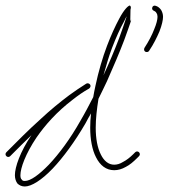

<svg xmlns="http://www.w3.org/2000/svg" viewBox="-30 -670 611 696"><path d="M-7 -118C-11 -114 -11 -108 -7 -104C-3 -100 3 -100 7 -104L24 -121C37 -134 58 -155 84 -180C43 -120 24 -64 24 -35C24 -22 28 -12 33 -5C40 2 49 6 60 6C84 6 121 -17 161 -59C199 -99 241 -156 280 -223C286 -235 293 -247 300 -259C298 -241 297 -224 297 -207C297 -165 304 -127 318 -100C333 -70 355 -53 384 -53C398 -53 412 -57 426 -65C440 -72 453 -83 467 -97L474 -104C478 -108 478 -114 474 -118C470 -122 464 -122 460 -118L453 -111C441 -99 428 -89 416 -83C405 -76 394 -73 384 -73C363 -73 347 -87 336 -109C323 -134 317 -168 317 -207C317 -239 321 -275 327 -312C337 -333 348 -354 358 -376C381 -428 403 -479 420 -524C430 -552 441 -581 447 -602C440 -579 443 -610 443 -635C445 -641 445 -650 442 -647C442 -649 442 -650 441 -650C435 -650 420 -636 402 -602C388 -576 372 -541 358 -504C342 -462 327 -411 316 -359C313 -345 310 -331 308 -318C293 -289 278 -260 262 -233C225 -167 184 -112 147 -73C112 -37 81 -14 60 -14C55 -14 51 -15 49 -19C45 -22 44 -28 44 -35C44 -61 63 -113 102 -171C133 -216 176 -265 234 -309C253 -324 273 -338 293 -349L294 -350C293 -350 294 -350 294 -350C294 -350 294 -350 295 -351C295 -351 295 -351 296 -352C296 -352 296 -352 296 -353C297 -353 297 -353 297 -354C297 -354 297 -354 297 -355C298 -355 298 -356 298 -356C298 -356 298 -356 298 -357V-358C298 -359 298 -360 298 -360V-361C297 -361 297 -362 297 -362V-363L296 -364C296 -363 296 -364 296 -364C296 -364 296 -364 295 -365C295 -365 295 -366 294 -366C294 -366 294 -366 293 -366C293 -367 293 -367 292 -367H291C291 -368 290 -368 290 -368H289C288 -368 288 -368 288 -368C287 -368 287 -368 286 -368C286 -368 286 -368 285 -368C285 -367 284 -367 284 -367H283C261 -353 240 -339 221 -325C185 -298 150 -269 119 -240C70 -196 30 -155 10 -135ZM534 -649C529 -651 523 -648 522 -643C520 -638 523 -632 528 -631C532 -629 535 -627 537 -623C540 -619 541 -614 541 -609C541 -599 537 -583 529 -564C521 -543 509 -520 494 -497C491 -492 492 -486 496 -483C501 -480 507 -481 510 -485C527 -510 539 -535 548 -556C557 -579 561 -598 561 -609C561 -619 558 -627 554 -634C549 -641 542 -647 534 -649ZM376 -496C390 -533 406 -568 420 -593C423 -599 426 -606 429 -611L428 -607C421 -586 412 -559 402 -532C386 -490 367 -444 345 -397C355 -433 365 -467 376 -496Z"/></svg>

Font: Mistral SingleLine OTF-SVG Regular
Style: Regular
Weight: 300
Designer: François Chastanet, Élisa Garzelli, Anais Alves, Morgane Autin
Foundry: institut supérieur des arts et du design Toulouse / isdaT
Version: Version 1.000;hotconv 1.0.117;makeotfexe 2.5.65602 DEVELOPME